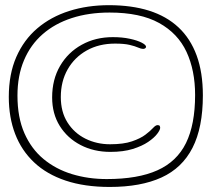

<svg xmlns="http://www.w3.org/2000/svg" viewBox="-20 -676 842 742"><path d="M404 46.5Q307 46.5 233.8 22Q160.5 -2.5 111.8 -48.5Q63 -94.5 38.5 -158.5Q14 -222.5 14 -301.5Q14 -389.5 43 -455.8Q72 -522 124.2 -566.5Q176.5 -611 247.2 -633.5Q318 -656 401 -656Q488.5 -656 556 -634.8Q623.5 -613.5 669.8 -570.2Q716 -527 740 -461.5Q764 -396 764 -307.5Q764 -183 724 -104.8Q684 -26.5 604 10Q524 46.5 404 46.5ZM392.5 16Q513 16 588.2 -17.8Q663.5 -51.5 698.8 -123.2Q734 -195 734 -309Q734 -404 700.8 -475.5Q667.5 -547 594.8 -587.2Q522 -627.5 403.5 -627.5Q323 -627.5 257.5 -606.2Q192 -585 145 -544Q98 -503 72.8 -443.2Q47.5 -383.5 47.5 -306.5Q47.5 -222.5 74.2 -161.5Q101 -100.5 148.5 -61.2Q196 -22 258.5 -3Q321 16 392.5 16ZM406.5 -89Q342.5 -89 291.5 -115.5Q240.5 -142 211 -189.2Q181.5 -236.5 181.5 -299.5Q181.5 -368.5 212 -421Q242.5 -473.5 295.8 -503Q349 -532.5 416 -532.5Q452.5 -532.5 481.5 -526.2Q510.5 -520 527.5 -511.2Q544.5 -502.5 544.5 -495Q544.5 -492 541.2 -489.5Q538 -487 533 -487Q525.5 -487 513.8 -492.2Q502 -497.5 481 -502.5Q460 -507.5 424.5 -507.5Q362.5 -507.5 315.2 -481Q268 -454.5 241.5 -408Q215 -361.5 215 -301Q215 -243.5 240.8 -202.8Q266.5 -162 310 -140.2Q353.5 -118.5 405.5 -118.5Q457.5 -118.5 490.2 -129.8Q523 -141 542 -155.5Q561 -170 571.2 -181.2Q581.5 -192.5 589 -192.5Q596 -192.5 597.5 -188.8Q599 -185 599 -182Q599 -174 587.5 -158.8Q576 -143.5 552.5 -127.5Q529 -111.5 492.8 -100.2Q456.5 -89 406.5 -89Z"/></svg>

Font: Gluten Thin
Style: Regular
Weight: 100
Designer: Tyler Finck
Foundry: Etcetera Type Company
Version: Version 1.300